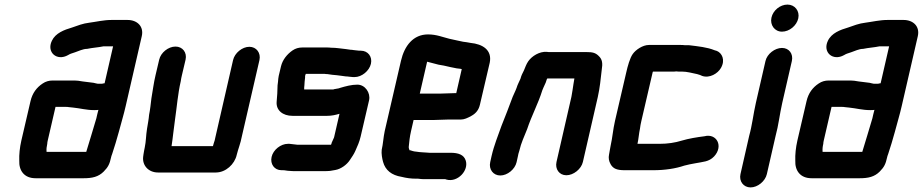

<svg xmlns="http://www.w3.org/2000/svg" viewBox="-20 -714 4023 837"><path d="M186 -87C186 -92 187 -96 188 -101L222 -248H268C272 -248 276 -248 280 -247L299 -245C329 -242 357 -234 390 -234C397 -234 403 -234 409 -235C405 -222 403 -210 400 -198C384 -146 371 -99 356 -52H183C182 -64 183 -74 186 -87ZM425 -349H406C401 -350 395 -351 388 -353C371 -355 357 -357 340 -359L321 -362C312 -363 303 -363 294 -363H209C194 -363 179 -359 166 -350C140 -333 121 -308 113 -273L73 -101C66 -70 63 -40 64 -14C62 29 85 63 135 63H345C382 63 409 57 432 34C452 14 458 0 464 -27C465 -31 466 -36 469 -43C480 -77 488 -102 498 -139C507 -174 520 -216 528 -252L598 -556C608 -599 578 -627 536 -627H466C432 -627 400 -619 369 -615C342 -612 317 -602 294 -594C260 -584 222 -570 206 -536C182 -486 228 -446 277 -474C279 -475 287 -480 289 -480C294 -482 301 -484 307 -486C323 -491 341 -501 360 -501C383 -506 407 -507 431 -512H473L436 -351C433 -351 429 -350 425 -349Z M674 -454 658 -386C650 -353 646 -318 640 -285C638 -267 634 -232 630 -214C629 -204 628 -194 626 -183L621 -153C616 -123 617 -99 611 -71L608 -56C606 -46 605 -37 604 -30C600 7 627 38 669 38H921C964 38 1003 2 1012 -39C1018 -64 1029 -90 1034 -118L1111 -452C1118 -483 1098 -510 1067 -510C1036 -510 1003 -483 996 -452L919 -116C917 -106 915 -97 912 -90L910 -83C909 -80 909 -78 908 -77H728V-78C734 -116 737 -153 743 -193C751 -247 755 -304 768 -360C769 -369 771 -377 773 -386L789 -454C796 -485 776 -511 745 -511C714 -511 681 -485 674 -454Z M1460 -218 1437 -118C1436 -115 1436 -113 1435 -112L1426 -92C1425 -89 1425 -86 1423 -83H1277C1266 -84 1252 -86 1242 -87H1235C1204 -87 1171 -61 1164 -30C1157 1 1176 28 1207 28H1214C1223 28 1232 31 1243 31C1251 32 1259 32 1266 32H1392C1401 32 1410 32 1419 31L1442 27C1466 23 1492 4 1505 -16C1513 -28 1523 -42 1529 -56C1538 -76 1547 -96 1552 -118L1589 -277C1596 -309 1572 -345 1538 -345C1512 -345 1487 -338 1463 -331C1458 -329 1454 -328 1452 -328C1447 -327 1441 -326 1435 -325C1435 -324 1434 -324 1433 -324H1306C1306 -329 1306 -338 1307 -342C1307 -347 1308 -353 1308 -358L1310 -376V-383L1313 -392H1395C1400 -391 1403 -391 1407 -391L1428 -388L1449 -386C1462 -385 1475 -382 1487 -381C1497 -381 1510 -378 1519 -378H1526C1557 -378 1590 -405 1597 -436C1604 -467 1584 -493 1553 -493H1546C1538 -493 1526 -496 1519 -496C1516 -497 1513 -497 1509 -497L1488 -500C1466 -502 1447 -506 1423 -506C1416 -507 1410 -507 1403 -507H1298C1282 -507 1268 -503 1255 -494C1232 -478 1212 -454 1205 -425L1195 -383C1193 -375 1193 -367 1192 -358L1190 -342C1190 -319 1188 -293 1186 -270C1183 -233 1213 -209 1255 -209H1406C1426 -209 1443 -213 1460 -218Z M1901 -306H1810L1842 -445C1858 -441 1876 -436 1892 -432L1915 -428C1934 -424 1952 -419 1971 -416L1988 -414C1990 -413 1991 -413 1993 -413L1969 -308H1963C1950 -308 1916 -306 1901 -306ZM1937 -193H1990C2003 -193 2018 -199 2037 -210C2056 -221 2067 -236 2072 -257L2115 -441C2126 -496 2084 -522 2031 -527L2014 -530L1999 -532C1981 -535 1960 -541 1939 -545C1910 -552 1883 -564 1846 -564C1781 -564 1743 -514 1728 -449L1657 -142C1651 -114 1650 -86 1644 -61C1642 -44 1646 -22 1650 -8C1660 28 1687 50 1731 57C1751 62 1771 65 1796 65H1803C1811 66 1819 67 1826 67H1921L1927 69C1975 82 2025 29 2010 -15C2002 -39 1979 -48 1944 -48H1852C1843 -48 1833 -50 1822 -50C1816 -50 1799 -52 1794 -53C1787 -53 1773 -57 1768 -59H1765V-60C1764 -62 1761 -70 1762 -75C1764 -96 1766 -117 1772 -143L1783 -191H1874C1889 -191 1923 -193 1937 -193Z M2232 -7 2238 -34C2239 -39 2240 -46 2244 -57C2252 -92 2265 -118 2278 -151C2297 -209 2327 -264 2344 -320L2349 -332C2353 -340 2356 -347 2359 -354L2363 -366C2363 -367 2364 -369 2366 -372H2484L2480 -348C2477 -331 2475 -311 2471 -292L2406 -8C2399 23 2418 50 2449 50C2480 50 2514 23 2521 -8L2586 -291C2595 -331 2599 -372 2603 -408C2608 -438 2606 -455 2590 -470C2576 -484 2563 -487 2537 -487H2380C2373 -487 2368 -487 2363 -488C2332 -490 2299 -470 2283 -447C2274 -434 2270 -421 2264 -407C2257 -393 2253 -386 2249 -371C2244 -359 2236 -345 2232 -331L2228 -321C2224 -313 2220 -303 2215 -292C2199 -248 2183 -208 2166 -165C2151 -122 2134 -82 2123 -34L2117 -7C2110 24 2130 51 2161 51C2192 51 2225 24 2232 -7Z M2635 -40C2632 -26 2634 -12 2642 2C2653 22 2671 28 2703 28H2829C2878 28 2925 21 2963 8C2977 4 2994 1 3010 -2C3045 -9 3070 -8 3093 -32C3135 -77 3104 -134 3051 -120C3019 -116 2982 -110 2952 -101C2923 -92 2891 -87 2855 -87H2759C2764 -109 2765 -131 2770 -154C2771 -163 2773 -174 2776 -187L2825 -398C2826 -401 2826 -402 2827 -402H2920C2925 -403 2931 -403 2937 -402H2952C2976 -402 2998 -395 3019 -391L3032 -387L3041 -383C3073 -372 3109 -393 3123 -418C3143 -453 3127 -483 3105 -492L3095 -495C3064 -508 3024 -512 2983 -517H2965C2958 -518 2953 -518 2947 -518H2809C2782 -518 2751 -497 2738 -478C2726 -461 2716 -425 2710 -398L2661 -187C2652 -148 2650 -114 2642 -79C2639 -67 2638 -53 2635 -40Z M3317 -448 3275 -265C3264 -217 3259 -168 3246 -122L3208 45C3201 76 3221 103 3252 103C3283 103 3316 76 3323 45L3361 -121C3374 -168 3379 -217 3390 -265L3432 -448C3439 -479 3420 -505 3389 -505C3358 -505 3324 -479 3317 -448ZM3343 -637C3336 -605 3357 -576 3389 -576C3421 -576 3453 -602 3460 -634C3467 -666 3445 -694 3413 -694C3381 -694 3350 -669 3343 -637Z M3569 -87C3569 -92 3570 -96 3571 -101L3605 -248H3651C3655 -248 3659 -248 3663 -247L3682 -245C3712 -242 3740 -234 3773 -234C3780 -234 3786 -234 3792 -235C3788 -222 3786 -210 3783 -198C3767 -146 3754 -99 3739 -52H3566C3565 -64 3566 -74 3569 -87ZM3808 -349H3789C3784 -350 3778 -351 3771 -353C3754 -355 3740 -357 3723 -359L3704 -362C3695 -363 3686 -363 3677 -363H3592C3577 -363 3562 -359 3549 -350C3523 -333 3504 -308 3496 -273L3456 -101C3449 -70 3446 -40 3447 -14C3445 29 3468 63 3518 63H3728C3765 63 3792 57 3815 34C3835 14 3841 0 3847 -27C3848 -31 3849 -36 3852 -43C3863 -77 3871 -102 3881 -139C3890 -174 3903 -216 3911 -252L3981 -556C3991 -599 3961 -627 3919 -627H3849C3815 -627 3783 -619 3752 -615C3725 -612 3700 -602 3677 -594C3643 -584 3605 -570 3589 -536C3565 -486 3611 -446 3660 -474C3662 -475 3670 -480 3672 -480C3677 -482 3684 -484 3690 -486C3706 -491 3724 -501 3743 -501C3766 -506 3790 -507 3814 -512H3856L3819 -351C3816 -351 3812 -350 3808 -349Z"/></svg>

Font: Electronic
Style: UltHvIt
Weight: 900
Version: Version 1.011